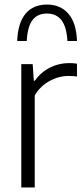

<svg xmlns="http://www.w3.org/2000/svg" viewBox="-20 -823 364 843"><path d="M73.5 -541.5H123.5L128.5 -468.5H133Q159.5 -506 199 -526Q238.5 -546 283 -546Q302 -546 318 -543.5V-487Q302.5 -489.5 280.5 -489.5Q238 -489.5 197 -467Q156 -444.5 132.5 -404V0H73.5ZM186 -803Q246 -803 280.8 -762.2Q315.5 -721.5 318 -643H276Q272.5 -705 250 -734.2Q227.5 -763.5 186 -763.5Q144 -763.5 122.2 -734.2Q100.5 -705 97.5 -643H55.5Q58.5 -722.5 92.2 -762.8Q126 -803 186 -803Z"/></svg>

Font: Encode Sans Semi Condensed Light
Style: Regular
Weight: 300
Width: 4
Designer: Multiple Designers
Foundry: Impallari Type
Version: Version 2.000